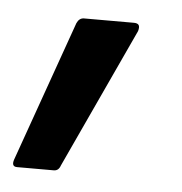

<svg xmlns="http://www.w3.org/2000/svg" viewBox="-61 -151 302 318"><g transform="rotate(5 89.5 8.5)"><path d="M-22 136Q-32 136 -28 124L55 -110Q59 -119 67 -119H150Q156 -119 158 -116Q160 -113 158 -106L50 127Q47 136 39 136Z"/></g></svg>

Font: Sofia Sans Condensed SemiBold
Style: Italic
Weight: 600
Italic angle: -9°
Version: Version 4.100